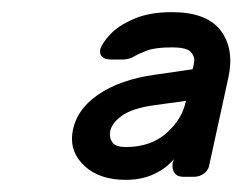

<svg xmlns="http://www.w3.org/2000/svg" viewBox="-20 -725 404 316"><path d="M187 -429Q144 -429 119.5 -451.5Q95 -474 99 -505Q104 -543 140.5 -568.5Q177 -594 235 -602L297 -611Q298 -614 299.5 -623Q301 -632 294 -639.5Q287 -647 263 -647Q236 -647 222.5 -642Q209 -637 200.5 -632Q192 -627 181 -627H164Q142 -627 145 -644Q148 -654 161.5 -668.5Q175 -683 200.5 -694Q226 -705 263 -705Q320 -705 343 -675Q366 -645 356 -598L325 -456Q324 -446 316.5 -440Q309 -434 299 -434H282Q272 -434 267.5 -440Q263 -446 264 -456L266 -463Q255 -449 234.5 -439Q214 -429 187 -429ZM187 -483Q228 -483 254 -506Q280 -529 286 -559L235 -552Q198 -547 180.5 -534.5Q163 -522 161 -507Q160 -497 165.5 -490Q171 -483 187 -483Z"/></svg>

Font: Rubik Light Light
Style: Italic
Weight: 300
Italic angle: -12°
Version: Version 2.104